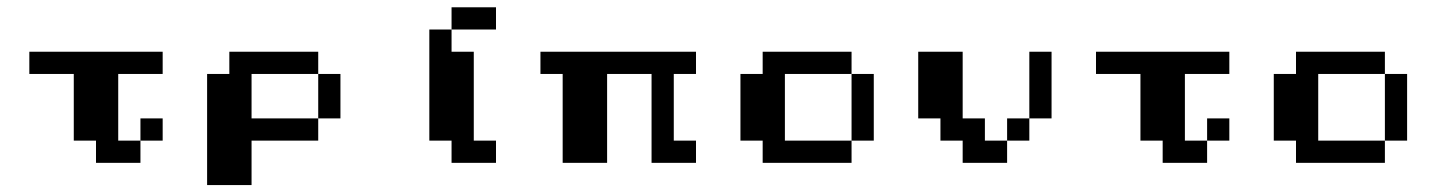

<svg xmlns="http://www.w3.org/2000/svg" viewBox="-20 -458 4040 540"><path d="M62.5 -312.5H437.5V-250H312.5V-62.5H375V0H250V-62.5H187.5V-250H62.5ZM375 -125H437.5V-62.5H375Z M625 -312.5H875V-250H687.5V-125H875V-62.5H687.5V62.5H562.5V-250H625ZM875 -250H937.5V-125H875Z M1250 -437.5H1375V-375H1250ZM1187.5 -375H1250V-312.5H1312.5V-62.5H1375V0H1250V-62.5H1187.5Z M1500 -312.5H1937.5V-250H1875V-62.5H1937.5V0H1812.5V-250H1687.5V0H1562.5V-250H1500Z M2125 -312.5H2375V-250H2187.5V-62.5H2375V0H2125V-62.5H2062.5V-250H2125ZM2375 -250H2437.5V-62.5H2375Z M2562.5 -312.5H2687.5V-125H2750V-62.5H2812.5V0H2687.5V-62.5H2625V-125H2562.5ZM2875 -312.5H2937.5V-125H2875ZM2812.5 -125H2875V-62.5H2812.5Z M3062.5 -312.5H3437.5V-250H3312.5V-62.5H3375V0H3250V-62.5H3187.5V-250H3062.5ZM3375 -125H3437.5V-62.5H3375Z M3625 -312.5H3875V-250H3687.5V-62.5H3875V0H3625V-62.5H3562.5V-250H3625ZM3875 -250H3937.5V-62.5H3875Z"/></svg>

Font: Half Eighties
Style: Regular
Weight: 400
Monospace: yes
Designer: Jayvee Enaguas (HarvettFox96)
Version: 20191127.01dev02